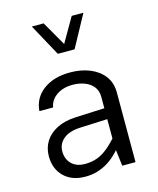

<svg xmlns="http://www.w3.org/2000/svg" viewBox="-116 -859 778 945"><g transform="rotate(-15 272.5 -386.0)"><path d="M137.1 -776.7 226 -613.9H311.4L400 -776.7H340.4L268.7 -652.4L197.3 -776.7ZM457.4 -354.8Q457.4 -404.5 431.2 -439Q405 -473.5 360.4 -491.7Q315.7 -509.9 260.2 -509.9Q176 -509.9 123.2 -470.5Q70.4 -431 65.4 -365H135.3Q141.4 -402.1 174.5 -425Q207.6 -447.9 256.6 -447.9Q289.4 -447.9 317.1 -437.3Q344.7 -426.8 361.3 -406Q377.8 -385.1 377.8 -354.8V-97.6L389.8 0H457.4ZM420.8 -135.7 394.8 -161.1Q362.7 -123.1 334.7 -99.7Q306.7 -76.3 278.3 -65.9Q250 -55.5 215.9 -55.5Q172.5 -55.5 147.7 -80.1Q122.9 -104.7 122.9 -144.2Q122.9 -182 152.2 -206.7Q181.6 -231.5 236.4 -234.2L413 -242V-297.4L231.5 -289.5Q175 -287.2 135 -267.2Q95.1 -247.3 73.9 -214.1Q52.7 -180.8 52.7 -138.1Q52.7 -73.6 92.9 -34.1Q133.1 5.4 201.6 5.4Q264.8 5.4 318.1 -28Q371.3 -61.4 420.8 -135.7Z"/></g></svg>

Font: Estedad VF
Style: Regular
Weight: 100
Designer: Amin Abedi
Version: Version 7.3